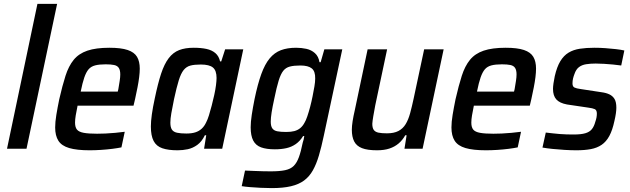

<svg xmlns="http://www.w3.org/2000/svg" viewBox="-20 -763 3234 985"><path d="M16 0 172 -743H273L116 0Z M440 8Q374 8 335 -3.5Q296 -15 279.5 -41Q263 -67 263 -109Q263 -137 269 -173.5Q275 -210 284 -254Q300 -324 316 -374Q332 -424 358 -456Q384 -488 428 -503Q472 -518 541 -518Q601 -518 635 -506.5Q669 -495 683 -471.5Q697 -448 697 -411Q697 -392 694 -367.5Q691 -343 685.5 -315Q680 -287 673 -255L665 -221H378Q372 -192 368.5 -171Q365 -150 365 -134Q365 -110 375 -98Q385 -86 410 -81.5Q435 -77 478 -77Q497 -77 521 -78Q545 -79 571 -81.5Q597 -84 620 -87L603 -7Q584 -3 556.5 0.5Q529 4 498.5 6Q468 8 440 8ZM394 -293H584L587 -305Q591 -329 594 -348Q597 -367 597 -381Q597 -403 589.5 -414.5Q582 -426 565.5 -429.5Q549 -433 522 -433Q489 -433 468 -427.5Q447 -422 434.5 -407.5Q422 -393 412.5 -365.5Q403 -338 394 -293Z M891 8Q843 8 812.5 -2.5Q782 -13 768 -40Q754 -67 754 -114Q754 -140 759 -176Q764 -212 774 -258Q790 -335 806.5 -385Q823 -435 845.5 -464.5Q868 -494 899 -506Q930 -518 974 -518Q1011 -518 1039 -512Q1067 -506 1085 -490.5Q1103 -475 1109 -448H1115L1135 -510H1228L1120 0H1027L1038 -69H1031Q1015 -36 992 -19.5Q969 -3 943.5 2.5Q918 8 891 8ZM936 -78Q963 -78 982 -84Q1001 -90 1015 -103Q1029 -116 1038 -136Q1045 -149 1052 -171.5Q1059 -194 1066 -221Q1073 -248 1079 -275Q1085 -302 1088 -325.5Q1091 -349 1091 -363Q1091 -401 1072.5 -416.5Q1054 -432 1010 -432Q977 -432 956.5 -426.5Q936 -421 922 -403.5Q908 -386 897 -350.5Q886 -315 873 -255Q864 -212 859 -182.5Q854 -153 854 -134Q854 -110 862 -98Q870 -86 888.5 -82Q907 -78 936 -78Z M1374 202Q1347 202 1317.5 200.5Q1288 199 1263 197Q1238 195 1220 192L1237 112Q1261 113 1284.5 114Q1308 115 1329.5 115.5Q1351 116 1369 116Q1415 116 1443 110Q1471 104 1487 88Q1503 72 1513.5 43Q1524 14 1533 -31Q1536 -39 1538 -48Q1540 -57 1541 -65H1535Q1519 -39 1497.5 -24Q1476 -9 1449.5 -3Q1423 3 1390 3Q1347 3 1319.5 -7Q1292 -17 1279 -42Q1266 -67 1266 -110Q1266 -137 1271.5 -173.5Q1277 -210 1286 -255Q1302 -332 1320.5 -383Q1339 -434 1363.5 -463.5Q1388 -493 1421 -505.5Q1454 -518 1499 -518Q1526 -518 1551.5 -512.5Q1577 -507 1595.5 -490.5Q1614 -474 1619 -444H1625L1644 -510H1736L1641 -66Q1629 -9 1616 35Q1603 79 1585 111Q1567 143 1540 163Q1513 183 1472.5 192.5Q1432 202 1374 202ZM1448 -86Q1473 -86 1490 -90.5Q1507 -95 1520 -105.5Q1533 -116 1542 -133Q1549 -144 1556.5 -166Q1564 -188 1571 -214.5Q1578 -241 1583.5 -268.5Q1589 -296 1593 -319.5Q1597 -343 1597 -360Q1598 -397 1579.5 -412Q1561 -427 1521 -427Q1488 -427 1467 -421.5Q1446 -416 1433 -399.5Q1420 -383 1409.5 -349Q1399 -315 1387 -256Q1378 -215 1373.5 -186.5Q1369 -158 1369 -139Q1369 -116 1377 -104.5Q1385 -93 1402.5 -89.5Q1420 -86 1448 -86Z M1914 8Q1865 8 1837 -3Q1809 -14 1797 -37.5Q1785 -61 1785 -97Q1785 -116 1789 -141.5Q1793 -167 1800 -197L1866 -510H1966L1905 -222Q1899 -190 1895 -166.5Q1891 -143 1890 -128Q1890 -107 1897.5 -96.5Q1905 -86 1921.5 -82.5Q1938 -79 1965 -79Q2001 -79 2024 -91Q2047 -103 2061 -126Q2075 -149 2084 -182Q2093 -215 2102 -257L2156 -510H2256L2148 0H2055L2066 -69H2059Q2045 -44 2025 -27Q2005 -10 1978 -1Q1951 8 1914 8Z M2473 8Q2407 8 2368 -3.5Q2329 -15 2312.5 -41Q2296 -67 2296 -109Q2296 -137 2302 -173.5Q2308 -210 2317 -254Q2333 -324 2349 -374Q2365 -424 2391 -456Q2417 -488 2461 -503Q2505 -518 2574 -518Q2634 -518 2668 -506.5Q2702 -495 2716 -471.5Q2730 -448 2730 -411Q2730 -392 2727 -367.5Q2724 -343 2718.5 -315Q2713 -287 2706 -255L2698 -221H2411Q2405 -192 2401.5 -171Q2398 -150 2398 -134Q2398 -110 2408 -98Q2418 -86 2443 -81.5Q2468 -77 2511 -77Q2530 -77 2554 -78Q2578 -79 2604 -81.5Q2630 -84 2653 -87L2636 -7Q2617 -3 2589.5 0.5Q2562 4 2531.5 6Q2501 8 2473 8ZM2427 -293H2617L2620 -305Q2624 -329 2627 -348Q2630 -367 2630 -381Q2630 -403 2622.5 -414.5Q2615 -426 2598.5 -429.5Q2582 -433 2555 -433Q2522 -433 2501 -427.5Q2480 -422 2467.5 -407.5Q2455 -393 2445.5 -365.5Q2436 -338 2427 -293Z M2937 8Q2909 8 2876.5 6Q2844 4 2814.5 1Q2785 -2 2763 -6L2780 -83Q2797 -81 2815 -79Q2833 -77 2851 -75.5Q2869 -74 2887 -73.5Q2905 -73 2923 -73Q2961 -73 2983 -79.5Q3005 -86 3016.5 -100.5Q3028 -115 3034 -138Q3038 -149 3040 -159.5Q3042 -170 3042 -180Q3042 -198 3031.5 -203Q3021 -208 2997 -211L2889 -227Q2851 -234 2834 -253Q2817 -272 2817 -307Q2817 -318 2819.5 -335.5Q2822 -353 2826 -372Q2837 -420 2854.5 -449Q2872 -478 2897 -493Q2922 -508 2955 -513Q2988 -518 3030 -518Q3057 -518 3085 -516Q3113 -514 3139.5 -511Q3166 -508 3183 -504L3167 -427Q3147 -430 3124.5 -432Q3102 -434 3079.5 -435.5Q3057 -437 3036 -437Q3009 -437 2987 -433.5Q2965 -430 2950 -418.5Q2935 -407 2927 -383Q2923 -373 2920 -361Q2917 -349 2917 -335Q2917 -319 2927 -314Q2937 -309 2960 -306L3065 -290Q3089 -287 3106 -279Q3123 -271 3132.5 -255.5Q3142 -240 3142 -210Q3142 -198 3139.5 -180.5Q3137 -163 3132 -142Q3122 -95 3106 -65.5Q3090 -36 3066.5 -20Q3043 -4 3011 2Q2979 8 2937 8Z"/></svg>

Font: Saira SemiCondensed Medium
Style: Italic
Weight: 500
Width: 4
Italic angle: -12°
Designer: Hector Gatti with collaboration of the Omnibus-Type team
Foundry: Omnibus-Type
Version: Version 1.101